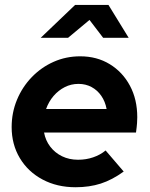

<svg xmlns="http://www.w3.org/2000/svg" viewBox="-20 -761 616 791"><path d="M291.4 10.4Q215 10.4 155.4 -21.4Q95.7 -53.1 61.8 -109.5Q28 -165.9 28 -237.4Q28 -296.9 49.9 -349.8Q71.8 -402.7 110.9 -443.2Q149.9 -483.6 200.9 -506.3Q252 -529 310.3 -529Q379.2 -529 432.2 -496.6Q485.2 -464.2 515.3 -407.9Q545.5 -351.7 545.5 -278Q545.5 -267.3 544.6 -254Q543.8 -240.7 540.3 -215.1H161.5Q167.5 -182.3 186.9 -156.9Q206.4 -131.5 235.7 -117.2Q265 -102.9 301.6 -102.9Q335 -102.9 363.9 -112.9Q392.9 -122.8 415.1 -141.1L489.6 -54.3Q442.2 -19.9 395.2 -4.7Q348.3 10.4 291.4 10.4ZM169.9 -312H419.2Q413.4 -343 397.3 -366.2Q381.3 -389.4 357.2 -402.4Q333.1 -415.4 303.3 -415.4Q272.7 -415.4 246.6 -402Q220.5 -388.7 200.7 -365.7Q180.9 -342.7 169.9 -312ZM147.7 -605.3 289.3 -740.6H426.9L510.1 -605.3H404.9L348.7 -678.9L260.5 -605.3Z"/></svg>

Font: Red Hat Display VF
Style: Italic
Weight: 300
Italic angle: -12°
Designer: Pentagram, MCKL
Foundry: Pentagram, MCKL
Version: Version 1.023